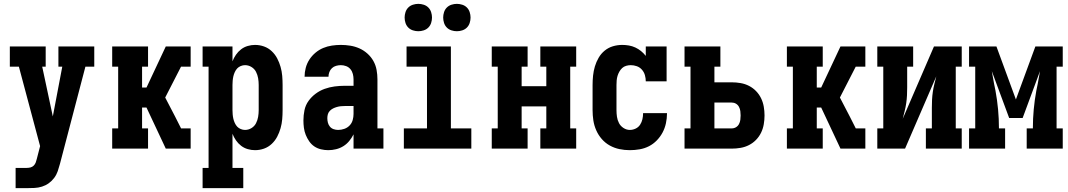

<svg xmlns="http://www.w3.org/2000/svg" viewBox="-20 -771 5540 996"><path d="M61 205V100H119Q129 100 138.5 97.5Q148 95 155 88Q162 81 165.5 71.5Q169 62 171 53L188 -13L78 -425H31V-530H217V-425H199L254 -167L303 -425H283V-530H469V-425H423L291 79Q286 98 279.5 117Q273 136 261 152Q249 168 233 179.5Q217 191 198 197Q179 203 159 204Q139 205 119 205Z M938 0V-68L919 -105H969V0ZM562 0V-105H593V-425H562V-530H748V-425H717V-317H740L840 -530H938V-462V-530H969V-425H919L837 -265Q863 -216 888 -167Q913 -118 938 -68V0H840L740 -213H717V-105H748V0Z M1031 205V100H1062V-425H1031V-530H1186V-453Q1193 -471 1204 -487Q1215 -503 1230.5 -515Q1246 -527 1265 -532.5Q1284 -538 1303 -538Q1327 -538 1349.5 -530Q1372 -522 1389.5 -505.5Q1407 -489 1418 -468Q1429 -447 1435.5 -424Q1442 -401 1444 -377.5Q1446 -354 1446 -330V-200Q1446 -176 1444 -152.5Q1442 -129 1435.5 -106Q1429 -83 1418 -62Q1407 -41 1389.5 -24.5Q1372 -8 1349.5 0Q1327 8 1303 8Q1284 8 1265 2.5Q1246 -3 1230.5 -15Q1215 -27 1204 -43Q1193 -59 1186 -77V100H1242V205ZM1251 -97Q1269 -97 1284.5 -106.5Q1300 -116 1308 -131.5Q1316 -147 1319 -164.5Q1322 -182 1322 -200V-330Q1322 -348 1319 -365.5Q1316 -383 1308 -398.5Q1300 -414 1284.5 -423.5Q1269 -433 1251 -433Q1240 -433 1229 -428.5Q1218 -424 1210.5 -416Q1203 -408 1198 -397Q1193 -386 1190.5 -375Q1188 -364 1187 -352.5Q1186 -341 1186 -330V-200Q1186 -189 1187 -177.5Q1188 -166 1190.5 -155Q1193 -144 1198 -133Q1203 -122 1210.5 -114Q1218 -106 1229 -101.5Q1240 -97 1251 -97Z M1683 8Q1664 8 1645 3.5Q1626 -1 1610.5 -11.5Q1595 -22 1584 -38Q1573 -54 1566 -71.5Q1559 -89 1556.5 -108Q1554 -127 1554 -146Q1554 -173 1559.5 -199.5Q1565 -226 1580.5 -247.5Q1596 -269 1617.5 -285Q1639 -301 1664 -310Q1689 -319 1715.5 -322.5Q1742 -326 1769 -326H1814V-359Q1814 -373 1810.5 -387Q1807 -401 1798 -412Q1789 -423 1775.5 -428Q1762 -433 1748 -433Q1736 -433 1723.5 -429.5Q1711 -426 1702 -417.5Q1693 -409 1688.5 -397Q1684 -385 1684 -373H1560Q1560 -396 1566 -419Q1572 -442 1585 -462Q1598 -482 1616.5 -497.5Q1635 -513 1656.5 -522Q1678 -531 1701.5 -534.5Q1725 -538 1748 -538Q1773 -538 1797.5 -534Q1822 -530 1844.5 -520Q1867 -510 1886 -493Q1905 -476 1917 -454.5Q1929 -433 1933.5 -408.5Q1938 -384 1938 -359V-105H1969V0H1814V-74Q1805 -56 1792 -40Q1779 -24 1761.5 -13Q1744 -2 1723.5 3Q1703 8 1683 8ZM1734 -97Q1750 -97 1766 -102.5Q1782 -108 1793.5 -120Q1805 -132 1809.5 -148Q1814 -164 1814 -180V-221H1769Q1758 -221 1748 -220Q1738 -219 1727.5 -216Q1717 -213 1708 -208.5Q1699 -204 1691.5 -196.5Q1684 -189 1681 -179Q1678 -169 1678 -158Q1678 -146 1681 -134.5Q1684 -123 1691.5 -114Q1699 -105 1710.5 -101Q1722 -97 1734 -97Z M2075 0V-105H2195V-425H2089V-530H2319V-105H2425V0ZM2350 -609Q2336 -609 2322 -613.5Q2308 -618 2298 -628Q2288 -638 2283.5 -652Q2279 -666 2279 -680Q2279 -694 2283.5 -708Q2288 -722 2298 -732Q2308 -742 2322 -746.5Q2336 -751 2350 -751Q2364 -751 2378 -746.5Q2392 -742 2402 -732Q2412 -722 2416.5 -708Q2421 -694 2421 -680Q2421 -666 2416.5 -652Q2412 -638 2402 -628Q2392 -618 2378 -613.5Q2364 -609 2350 -609ZM2150 -609Q2136 -609 2122 -613.5Q2108 -618 2098 -628Q2088 -638 2083.5 -652Q2079 -666 2079 -680Q2079 -694 2083.5 -708Q2088 -722 2098 -732Q2108 -742 2122 -746.5Q2136 -751 2150 -751Q2164 -751 2178 -746.5Q2192 -742 2202 -732Q2212 -722 2216.5 -708Q2221 -694 2221 -680Q2221 -666 2216.5 -652Q2212 -638 2202 -628Q2192 -618 2178 -613.5Q2164 -609 2150 -609Z M2531 0V-105H2562V-425H2531V-530H2717V-425H2686V-324H2814V-425H2783V-530H2969V-425H2938V-105H2969V0H2783V-105H2814V-219H2686V-105H2717V0Z M3247 8Q3220 8 3193.5 2.5Q3167 -3 3143.5 -16Q3120 -29 3102 -49.5Q3084 -70 3073 -95Q3062 -120 3058 -146.5Q3054 -173 3054 -200V-330Q3054 -354 3056.5 -378.5Q3059 -403 3066 -426.5Q3073 -450 3085.5 -471.5Q3098 -493 3117 -508.5Q3136 -524 3159.5 -531Q3183 -538 3208 -538Q3225 -538 3242.5 -535Q3260 -532 3276 -524.5Q3292 -517 3305.5 -506Q3319 -495 3330 -481V-530H3438V-349H3330Q3330 -365 3325.5 -381Q3321 -397 3310 -409.5Q3299 -422 3283.5 -427.5Q3268 -433 3252 -433Q3240 -433 3228 -429.5Q3216 -426 3207.5 -418Q3199 -410 3193 -399.5Q3187 -389 3183.5 -377.5Q3180 -366 3179 -354Q3178 -342 3178 -330V-200Q3178 -182 3180.5 -165Q3183 -148 3191 -132.5Q3199 -117 3214.5 -107Q3230 -97 3247 -97Q3263 -97 3277.5 -104Q3292 -111 3300.5 -124Q3309 -137 3312.5 -152.5Q3316 -168 3316 -183Q3316 -183 3316 -183.5Q3316 -184 3316 -184H3440Q3440 -184 3440 -183.5Q3440 -183 3440 -182Q3440 -157 3434.5 -131.5Q3429 -106 3417 -83.5Q3405 -61 3387 -42.5Q3369 -24 3346.5 -12.5Q3324 -1 3298.5 3.5Q3273 8 3247 8Z M3531 0V-105H3562V-425H3531V-530H3717V-425H3686V-344H3776Q3799 -344 3822 -340Q3845 -336 3865.5 -325.5Q3886 -315 3902 -298.5Q3918 -282 3928 -261.5Q3938 -241 3942 -218Q3946 -195 3946 -172Q3946 -149 3942 -126Q3938 -103 3928 -82.5Q3918 -62 3902 -45.5Q3886 -29 3865.5 -18.5Q3845 -8 3822 -4Q3799 0 3776 0ZM3686 -105H3776Q3788 -105 3798 -111Q3808 -117 3813.5 -127.5Q3819 -138 3820.5 -149.5Q3822 -161 3822 -172Q3822 -183 3820.5 -194.5Q3819 -206 3813.5 -216.5Q3808 -227 3798 -233Q3788 -239 3776 -239H3686Z M4438 0V-68L4419 -105H4469V0ZM4062 0V-105H4093V-425H4062V-530H4248V-425H4217V-317H4240L4340 -530H4438V-462V-530H4469V-425H4419L4337 -265Q4363 -216 4388 -167Q4413 -118 4438 -68V0H4340L4240 -213H4217V-105H4248V0Z M4531 0V-105H4562V-425H4531V-530H4717V-425H4686V-318Q4686 -297 4685 -276.5Q4684 -256 4681 -235.5Q4678 -215 4673 -195Q4668 -175 4663 -155L4825 -530H4969V-425H4938V-105H4969V0H4783V-105H4814V-212Q4814 -233 4815 -253.5Q4816 -274 4819 -294.5Q4822 -315 4827 -335Q4832 -355 4837 -375L4675 0Z M5007 0V-105H5039V-425H5007V-530H5149L5250 -255L5351 -530H5493V-425H5461V-105H5493V0H5306V-105H5338V-106Q5338 -155 5342.5 -203.5Q5347 -252 5356 -301L5363 -335Q5366 -352 5369 -368.5Q5372 -385 5375 -402L5285 -159H5215L5125 -402Q5128 -385 5131 -368.5Q5134 -352 5137 -335L5144 -301Q5153 -252 5157.5 -203.5Q5162 -155 5162 -106V-105H5194V0Z"/></svg>

Font: Iosevka Slab Extrabold
Style: Regular
Weight: 800
Monospace: yes
Designer: Belleve Invis
Foundry: Belleve Invis
Version: Version 11.1.1; ttfautohint (v1.8.3)